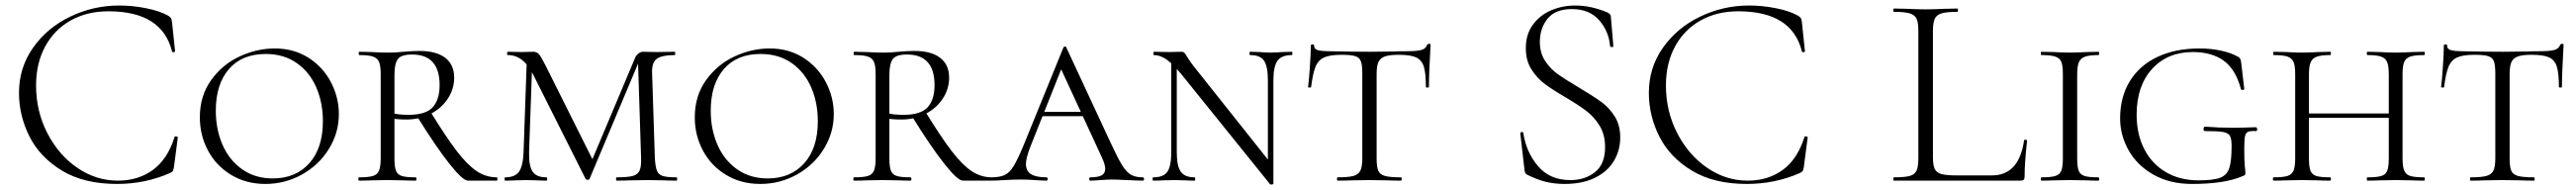

<svg xmlns="http://www.w3.org/2000/svg" viewBox="-20 -656 9358 690"><path d="M591 -599Q599 -594 601.5 -589.5Q604 -585 605 -575L616 -470Q616 -467 611 -466.5Q606 -466 605 -469Q569 -615 374 -615Q296 -615 236.5 -581.5Q177 -548 144 -487Q111 -426 111 -346Q111 -252 152 -172.5Q193 -93 261 -46.5Q329 0 408 0Q482 0 535.5 -39Q589 -78 614 -158Q614 -161 618 -161Q621 -161 623.5 -160Q626 -159 626 -157L612 -50Q610 -38 607.5 -34.5Q605 -31 596 -27Q507 12 405 12Q285 12 205 -36.5Q125 -85 87 -160.5Q49 -236 49 -319Q49 -410 100 -482.5Q151 -555 235 -595.5Q319 -636 413 -636Q462 -636 511.5 -626Q561 -616 591 -599Z M706 -230Q706 -308 747 -365Q788 -422 850.5 -451Q913 -480 978 -480Q1048 -480 1101 -446Q1154 -412 1182.5 -357Q1211 -302 1211 -242Q1211 -174 1175 -115.5Q1139 -57 1077.5 -22.5Q1016 12 944 12Q874 12 819.5 -21Q765 -54 735.5 -109.5Q706 -165 706 -230ZM1153 -216Q1153 -283 1129 -338.5Q1105 -394 1058 -427Q1011 -460 945 -460Q859 -460 811.5 -405Q764 -350 764 -254Q764 -186 788.5 -130Q813 -74 860 -41Q907 -8 971 -8Q1054 -8 1103.5 -63Q1153 -118 1153 -216Z M1490 0Q1463 0 1448 -1L1387 -2L1329 -1Q1313 0 1284 0Q1282 0 1282 -6Q1282 -12 1284 -12Q1319 -12 1335 -17Q1351 -22 1357 -36.5Q1363 -51 1363 -81V-387Q1363 -417 1357 -431Q1351 -445 1335 -450.5Q1319 -456 1285 -456Q1283 -456 1283 -462Q1283 -468 1285 -468L1330 -467Q1366 -465 1387 -465Q1406 -465 1421 -466Q1436 -467 1446 -468Q1478 -471 1504 -471Q1565 -471 1597.5 -446Q1630 -421 1630 -374Q1630 -333 1607 -298Q1584 -263 1544.5 -242.5Q1505 -222 1457 -222Q1425 -222 1402 -226L1401 -246Q1426 -239 1464 -239Q1527 -239 1552 -266.5Q1577 -294 1577 -347Q1577 -458 1477 -458Q1437 -458 1425 -441Q1413 -424 1413 -385V-81Q1413 -50 1418.5 -36Q1424 -22 1439.5 -17Q1455 -12 1490 -12Q1493 -12 1493 -6Q1493 0 1490 0ZM1785 0H1680Q1661 0 1612 -62Q1563 -124 1496 -232L1542 -253Q1601 -157 1640 -106.5Q1679 -56 1712.5 -34Q1746 -12 1785 -12Q1787 -12 1787 -6Q1787 0 1785 0Z M1894 -446 1914 -443 1902 -104Q1901 -53 1915 -32.5Q1929 -12 1965 -12Q1968 -12 1968 -6Q1968 0 1965 0Q1944 0 1933 -1L1891 -2L1851 -1Q1838 0 1815 0Q1813 0 1813 -6Q1813 -12 1815 -12Q1851 -12 1865.5 -32.5Q1880 -53 1882 -104ZM2438 0Q2410 0 2394 -1L2335 -2L2267 -1Q2250 0 2220 0Q2218 0 2218 -6Q2218 -12 2220 -12Q2260 -12 2278.5 -17Q2297 -22 2303.5 -36.5Q2310 -51 2309 -81L2297 -456H2311L2122 -7Q2120 -3 2115 -3Q2109 -3 2107 -7L1917 -385Q1882 -456 1825 -456Q1822 -456 1822 -462Q1822 -468 1825 -468L1873 -467L1917 -468Q1930 -468 1938 -459Q1946 -450 1963 -416L2137 -68L2114 -35L2286 -443Q2290 -454 2298.5 -461Q2307 -468 2316 -468L2366 -467L2431 -468Q2433 -468 2433 -462Q2433 -456 2431 -456Q2385 -456 2366 -442.5Q2347 -429 2349 -389L2359 -81Q2361 -50 2366.5 -36Q2372 -22 2387.5 -17Q2403 -12 2438 -12Q2440 -12 2440 -6Q2440 0 2438 0Z M2504 -230Q2504 -308 2545 -365Q2586 -422 2648.5 -451Q2711 -480 2776 -480Q2846 -480 2899 -446Q2952 -412 2980.5 -357Q3009 -302 3009 -242Q3009 -174 2973 -115.5Q2937 -57 2875.5 -22.5Q2814 12 2742 12Q2672 12 2617.5 -21Q2563 -54 2533.5 -109.5Q2504 -165 2504 -230ZM2951 -216Q2951 -283 2927 -338.5Q2903 -394 2856 -427Q2809 -460 2743 -460Q2657 -460 2609.5 -405Q2562 -350 2562 -254Q2562 -186 2586.5 -130Q2611 -74 2658 -41Q2705 -8 2769 -8Q2852 -8 2901.5 -63Q2951 -118 2951 -216Z M3288 0Q3261 0 3246 -1L3185 -2L3127 -1Q3111 0 3082 0Q3080 0 3080 -6Q3080 -12 3082 -12Q3117 -12 3133 -17Q3149 -22 3155 -36.5Q3161 -51 3161 -81V-387Q3161 -417 3155 -431Q3149 -445 3133 -450.5Q3117 -456 3083 -456Q3081 -456 3081 -462Q3081 -468 3083 -468L3128 -467Q3164 -465 3185 -465Q3204 -465 3219 -466Q3234 -467 3244 -468Q3276 -471 3302 -471Q3363 -471 3395.5 -446Q3428 -421 3428 -374Q3428 -333 3405 -298Q3382 -263 3342.5 -242.5Q3303 -222 3255 -222Q3223 -222 3200 -226L3199 -246Q3224 -239 3262 -239Q3325 -239 3350 -266.5Q3375 -294 3375 -347Q3375 -458 3275 -458Q3235 -458 3223 -441Q3211 -424 3211 -385V-81Q3211 -50 3216.5 -36Q3222 -22 3237.5 -17Q3253 -12 3288 -12Q3291 -12 3291 -6Q3291 0 3288 0ZM3583 0H3478Q3459 0 3410 -62Q3361 -124 3294 -232L3340 -253Q3399 -157 3438 -106.5Q3477 -56 3510.5 -34Q3544 -12 3583 -12Q3585 -12 3585 -6Q3585 0 3583 0Z M3767 -250H3949L3956 -234H3751ZM4132 0Q4114 0 4074 -2Q4036 -4 4018 -4Q4004 -4 3978 -2Q3954 0 3941 0Q3937 0 3937 -6Q3937 -12 3941 -12Q3968 -12 3981.5 -19Q3995 -26 3995 -43Q3995 -59 3983 -84L3825 -426L3847 -434L3723 -123Q3707 -81 3707 -61Q3707 -35 3725.5 -23.5Q3744 -12 3781 -12Q3786 -12 3786 -6Q3786 0 3781 0Q3766 0 3740 -2Q3712 -4 3688 -4Q3663 -4 3629 -2Q3599 0 3581 0Q3577 0 3577 -6Q3577 -12 3581 -12Q3612 -12 3630 -20.5Q3648 -29 3663 -54Q3678 -79 3700 -132L3843 -483Q3845 -487 3849 -487Q3853 -487 3854 -483L4015 -137Q4041 -81 4056.5 -56Q4072 -31 4088.5 -21.5Q4105 -12 4132 -12Q4136 -12 4136 -6Q4136 0 4132 0Z M4235 -446 4255 -443V-104Q4255 -53 4269.5 -32.5Q4284 -12 4320 -12Q4322 -12 4322 -6Q4322 0 4320 0Q4298 0 4287 -1L4246 -2L4204 -1Q4192 0 4170 0Q4167 0 4167 -6Q4167 -12 4170 -12Q4207 -12 4221 -32.5Q4235 -53 4235 -104ZM4594 13 4272 -386Q4240 -425 4217 -440.5Q4194 -456 4172 -456Q4170 -456 4170 -462Q4170 -468 4172 -468L4228 -467L4271 -468Q4279 -468 4282.5 -464.5Q4286 -461 4293 -449Q4304 -431 4316 -416L4596 -64L4606 11Q4606 13 4601 14Q4596 15 4594 13ZM4606 11 4586 -20V-364Q4586 -415 4572 -435.5Q4558 -456 4522 -456Q4519 -456 4519 -462Q4519 -468 4522 -468L4555 -467Q4579 -465 4596 -465Q4612 -465 4638 -467L4673 -468Q4675 -468 4675 -462Q4675 -456 4673 -456Q4636 -456 4621 -435.5Q4606 -415 4606 -364Z M4743 -340Q4743 -338 4737.5 -338Q4732 -338 4732 -340Q4735 -362 4738.5 -412.5Q4742 -463 4742 -490Q4742 -495 4748 -495Q4754 -495 4754 -490Q4754 -477 4769 -473.5Q4784 -470 4806 -470Q4894 -468 4957 -468L5044 -469Q5062 -470 5091 -470Q5127 -470 5143.5 -474.5Q5160 -479 5165 -494Q5167 -497 5172 -497Q5177 -497 5177 -494Q5171 -386 5171 -340Q5171 -338 5165.5 -338Q5160 -338 5160 -340Q5160 -390 5152.5 -414Q5145 -438 5124.5 -447.5Q5104 -457 5061 -457Q5028 -457 5011 -451Q4994 -445 4987.5 -430.5Q4981 -416 4981 -387V-81Q4981 -50 4987 -36Q4993 -22 5011.5 -17Q5030 -12 5070 -12Q5072 -12 5072 -6Q5072 0 5070 0Q5039 0 5022 -1L4954 -2L4889 -1Q4871 0 4839 0Q4837 0 4837 -6Q4837 -12 4839 -12Q4878 -12 4896.5 -17Q4915 -22 4922 -36.5Q4929 -51 4929 -81V-389Q4929 -419 4924 -433Q4919 -447 4903.5 -452Q4888 -457 4854 -457Q4812 -457 4790.5 -447.5Q4769 -438 4759 -413.5Q4749 -389 4743 -340Z M5716 -338Q5768 -307 5796.5 -286.5Q5825 -266 5845.5 -234Q5866 -202 5866 -157Q5866 -110 5843 -71.5Q5820 -33 5774.5 -10.5Q5729 12 5663 12Q5628 12 5596.5 4.5Q5565 -3 5527 -22Q5522 -25 5520.5 -29Q5519 -33 5518 -41L5503 -171V-172Q5503 -176 5508 -176.5Q5513 -177 5514 -173Q5524 -104 5567 -53Q5610 -2 5685 -2Q5738 -2 5774.5 -31Q5811 -60 5811 -122Q5811 -167 5791 -199.5Q5771 -232 5742.5 -253.5Q5714 -275 5665 -304Q5617 -332 5589.5 -353Q5562 -374 5542.5 -405.5Q5523 -437 5523 -481Q5523 -531 5548.5 -566Q5574 -601 5615 -618.5Q5656 -636 5703 -636Q5758 -636 5817 -612Q5832 -606 5832 -595L5841 -489Q5841 -485 5835.5 -485Q5830 -485 5829 -489Q5825 -541 5790 -582Q5755 -623 5690 -623Q5630 -623 5602 -588Q5574 -553 5574 -504Q5574 -464 5593 -435Q5612 -406 5639.5 -386.5Q5667 -367 5716 -338Z M6512 -599Q6520 -594 6522.5 -589.5Q6525 -585 6526 -575L6537 -470Q6537 -467 6532 -466.5Q6527 -466 6526 -469Q6490 -615 6295 -615Q6217 -615 6157.5 -581.5Q6098 -548 6065 -487Q6032 -426 6032 -346Q6032 -252 6073 -172.5Q6114 -93 6182 -46.5Q6250 0 6329 0Q6403 0 6456.5 -39Q6510 -78 6535 -158Q6535 -161 6539 -161Q6542 -161 6544.5 -160Q6547 -159 6547 -157L6533 -50Q6531 -38 6528.5 -34.5Q6526 -31 6517 -27Q6428 12 6326 12Q6206 12 6126 -36.5Q6046 -85 6008 -160.5Q5970 -236 5970 -319Q5970 -410 6021 -482.5Q6072 -555 6156 -595.5Q6240 -636 6334 -636Q6383 -636 6432.5 -626Q6482 -616 6512 -599Z M7088 -19H7216Q7315 -19 7333 -146Q7333 -149 7338.5 -148.5Q7344 -148 7344 -145Q7335 -66 7335 -15Q7335 -7 7332 -3.5Q7329 0 7320 0H6860Q6858 0 6858 -6Q6858 -12 6860 -12Q6899 -12 6917.5 -17Q6936 -22 6942.5 -36.5Q6949 -51 6949 -81V-544Q6949 -574 6942.5 -588Q6936 -602 6917.5 -607.5Q6899 -613 6860 -613Q6858 -613 6858 -619Q6858 -625 6860 -625L6909 -624Q6951 -622 6975 -622Q7002 -622 7044 -624L7091 -625Q7093 -625 7093 -619Q7093 -613 7091 -613Q7052 -613 7033.5 -607.5Q7015 -602 7008.5 -587.5Q7002 -573 7002 -543V-85Q7002 -56 7008.5 -42.5Q7015 -29 7032.5 -24Q7050 -19 7088 -19Z M7603 -12Q7606 -12 7606 -6Q7606 0 7603 0Q7576 0 7561 -1L7499 -2L7440 -1Q7424 0 7396 0Q7394 0 7394 -6Q7394 -12 7396 -12Q7431 -12 7447 -17Q7463 -22 7468.5 -36.5Q7474 -51 7474 -81V-387Q7474 -417 7468.5 -431Q7463 -445 7446.5 -450.5Q7430 -456 7396 -456Q7394 -456 7394 -462Q7394 -468 7396 -468L7440 -467Q7478 -465 7499 -465Q7524 -465 7562 -467L7603 -468Q7606 -468 7606 -462Q7606 -456 7603 -456Q7570 -456 7554 -450Q7538 -444 7532 -429.5Q7526 -415 7526 -385V-81Q7526 -50 7531.5 -36Q7537 -22 7552.5 -17Q7568 -12 7603 -12Z M7682 -226Q7682 -304 7717.5 -361.5Q7753 -419 7818 -449.5Q7883 -480 7970 -480Q8012 -480 8049 -472Q8086 -464 8112 -449Q8117 -446 8119 -441Q8121 -436 8122 -427L8133 -333Q8133 -330 8127.5 -329.5Q8122 -329 8121 -332Q8102 -404 8058.5 -435.5Q8015 -467 7946 -467Q7854 -467 7798 -405.5Q7742 -344 7742 -239Q7742 -169 7769.5 -115Q7797 -61 7848 -31Q7899 -1 7967 -1Q8021 -1 8045.5 -10.5Q8070 -20 8078.5 -45.5Q8087 -71 8087 -126Q8087 -152 8081 -162.5Q8075 -173 8056.5 -176.5Q8038 -180 7991 -180Q7985 -180 7985 -188Q7985 -191 7986.5 -193.5Q7988 -196 7990 -196Q8042 -192 8095 -192Q8119 -192 8175 -194Q8177 -194 8178.5 -191.5Q8180 -189 8180 -187Q8180 -180 8175 -180Q8154 -181 8146 -177Q8138 -173 8135.5 -160.5Q8133 -148 8133 -116Q8133 -71 8135 -53Q8137 -35 8137 -28Q8137 -22 8135.5 -20.5Q8134 -19 8126 -16Q8062 12 7943 12Q7863 12 7803.5 -21.5Q7744 -55 7713 -110Q7682 -165 7682 -226Z M8581 -456Q8578 -456 8578 -462Q8578 -468 8581 -468L8623 -467Q8661 -465 8684 -465Q8705 -465 8743 -467L8787 -468Q8789 -468 8789 -462Q8789 -456 8787 -456Q8752 -456 8736 -450.5Q8720 -445 8714 -431Q8708 -417 8708 -387V-81Q8708 -51 8714 -36.5Q8720 -22 8736 -17Q8752 -12 8787 -12Q8789 -12 8789 -6Q8789 0 8787 0Q8759 0 8743 -1L8684 -2L8623 -1Q8608 0 8581 0Q8578 0 8578 -6Q8578 -12 8581 -12Q8615 -12 8631 -17Q8647 -22 8652.5 -36.5Q8658 -51 8658 -81V-385Q8658 -415 8652.5 -429.5Q8647 -444 8631 -450Q8615 -456 8581 -456ZM8340 -244H8679V-228H8340ZM8240 -456Q8238 -456 8238 -462Q8238 -468 8240 -468L8284 -467Q8320 -465 8342 -465Q8367 -465 8403 -467L8445 -468Q8448 -468 8448 -462Q8448 -456 8445 -456Q8412 -456 8396 -450Q8380 -444 8374 -429.5Q8368 -415 8368 -385V-81Q8368 -50 8373.5 -36Q8379 -22 8394.5 -17Q8410 -12 8445 -12Q8448 -12 8448 -6Q8448 0 8445 0Q8418 0 8403 -1L8342 -2L8283 -1Q8267 0 8239 0Q8237 0 8237 -6Q8237 -12 8239 -12Q8274 -12 8290 -17Q8306 -22 8312 -36.5Q8318 -51 8318 -81V-387Q8318 -417 8312 -431Q8306 -445 8290 -450.5Q8274 -456 8240 -456Z M8859 -340Q8859 -338 8853.5 -338Q8848 -338 8848 -340Q8851 -362 8854.5 -412.5Q8858 -463 8858 -490Q8858 -495 8864 -495Q8870 -495 8870 -490Q8870 -477 8885 -473.5Q8900 -470 8922 -470Q9010 -468 9073 -468L9160 -469Q9178 -470 9207 -470Q9243 -470 9259.5 -474.5Q9276 -479 9281 -494Q9283 -497 9288 -497Q9293 -497 9293 -494Q9287 -386 9287 -340Q9287 -338 9281.5 -338Q9276 -338 9276 -340Q9276 -390 9268.5 -414Q9261 -438 9240.5 -447.5Q9220 -457 9177 -457Q9144 -457 9127 -451Q9110 -445 9103.5 -430.5Q9097 -416 9097 -387V-81Q9097 -50 9103 -36Q9109 -22 9127.5 -17Q9146 -12 9186 -12Q9188 -12 9188 -6Q9188 0 9186 0Q9155 0 9138 -1L9070 -2L9005 -1Q8987 0 8955 0Q8953 0 8953 -6Q8953 -12 8955 -12Q8994 -12 9012.5 -17Q9031 -22 9038 -36.5Q9045 -51 9045 -81V-389Q9045 -419 9040 -433Q9035 -447 9019.5 -452Q9004 -457 8970 -457Q8928 -457 8906.5 -447.5Q8885 -438 8875 -413.5Q8865 -389 8859 -340Z"/></svg>

Font: Cormorant SC Light
Style: Regular
Weight: 300
Designer: Christian Thalmann (Catharsis Fonts)
Foundry: Catharsis Fonts
Version: Version 4.000